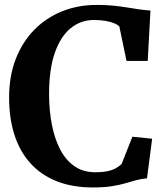

<svg xmlns="http://www.w3.org/2000/svg" viewBox="-20 -772 702 802"><path d="M368 11Q281 11 215.5 -15.5Q150 -42 106 -91.2Q62 -140.5 40 -209.8Q18 -279 18 -364.5Q18 -453.5 45.5 -524.8Q73 -596 122.5 -646.8Q172 -697.5 238.8 -724.5Q305.5 -751.5 384.5 -751.5Q421 -751.5 451.8 -748.5Q482.5 -745.5 509.2 -741Q536 -736.5 560.8 -733Q585.5 -729.5 608.5 -728L597 -517.5H508.5L478.5 -661.5Q472 -668.5 458 -674.5Q444 -680.5 422.5 -684.5Q401 -688.5 372 -688.5Q317.5 -688.5 275.2 -654.2Q233 -620 209 -551.2Q185 -482.5 185 -380Q185 -310.5 196.8 -250.8Q208.5 -191 232 -146.5Q255.5 -102 291.8 -77.2Q328 -52.5 377 -52.5Q409 -52.5 430.2 -57.2Q451.5 -62 465 -70Q478.5 -78 488 -87L533 -201L615.5 -192.5L594 -27Q570.5 -25.5 549.5 -19.5Q528.5 -13.5 504.2 -6.5Q480 0.5 447.2 5.8Q414.5 11 368 11Z"/></svg>

Font: Merriweather 24pt
Style: Bold
Weight: 700
Designer: Eben Sorkin
Foundry: Eben Sorkin
Version: Version 2.100